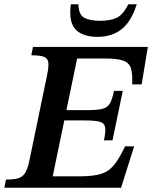

<svg xmlns="http://www.w3.org/2000/svg" viewBox="-37 -876 710 896"><path d="M528 0H-17L-9 -38Q25 -38 46 -43.5Q67 -49 79 -67Q91 -85 99 -121L183 -527Q191 -565 188.5 -584.5Q186 -604 168 -611Q150 -618 109 -618L117 -657H653L624 -482H580Q582 -529 574.5 -555.5Q567 -582 539.5 -592.5Q512 -603 455 -603H323L273 -362H368Q416 -362 440.5 -368Q465 -374 476 -393.5Q487 -413 495 -452H536L488 -221H448Q457 -262 453.5 -282Q450 -302 428 -308Q406 -314 358 -314H263L209 -53H326Q378 -53 411.5 -59Q445 -65 467 -80Q489 -95 507.5 -122.5Q526 -150 547 -193H589ZM417 -704Q358 -704 324.5 -730.5Q291 -757 291 -815Q291 -824 291.5 -834.5Q292 -845 294 -856H329Q330 -807 356.5 -793Q383 -779 430 -779Q478 -779 507.5 -793Q537 -807 562 -856H601Q577 -778 532 -741Q487 -704 417 -704Z"/></svg>

Font: STIX Two Text SemiBold
Style: Italic
Weight: 600
Italic angle: -12°
Designer: Ross Mills, John Hudson & Paul Hanslow, Tiro Typeworks Ltd; with prior portions MicroPress Inc. and Coen Hoffman, Elsevi
Foundry: Tiro Typeworks Ltd
Version: Version 2.13 b171